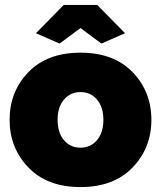

<svg xmlns="http://www.w3.org/2000/svg" viewBox="-20 -750 654 780"><path d="M126 -615 239 -730H375L488 -615L392 -573L307 -636L222 -573ZM19 -263Q19 -378 95.5 -457Q172 -536 307 -536Q442 -536 518.5 -457Q595 -378 595 -263Q595 -149 518.5 -69.5Q442 10 307 10Q172 10 95.5 -69.5Q19 -149 19 -263ZM240 -180.5Q266 -150 307 -150Q348 -150 374 -180.5Q400 -211 400 -263Q400 -315 374 -345.5Q348 -376 307 -376Q266 -376 240 -345.5Q214 -315 214 -263Q214 -211 240 -180.5Z"/></svg>

Font: Raleway-v4020 Black
Style: Regular
Weight: 900
Designer: Matt McInerney, Pablo Impallari, Rodrigo Fuenzalida
Foundry: Matt McInerney, Pablo Impallari, Rodrigo Fuenzalida
Version: Version 4.020;PS 004.020;hotconv 1.0.88;makeotf.lib2.5.64775